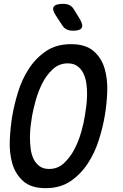

<svg xmlns="http://www.w3.org/2000/svg" viewBox="-20 -970 640 1000"><path d="M236 -90Q281 -90 313.5 -120.5Q346 -151 368 -193.5Q390 -236 403.5 -284Q417 -332 422 -367Q426 -389 429.5 -418Q433 -447 433.5 -477.5Q434 -508 429.5 -537.5Q425 -567 413.5 -589.5Q402 -612 382.5 -626Q363 -640 333 -640Q288 -640 255 -609.5Q222 -579 200.5 -536.5Q179 -494 166 -447Q153 -400 147 -366Q143 -343 139.5 -313.5Q136 -284 136 -253.5Q136 -223 140 -193.5Q144 -164 155.5 -141Q167 -118 186.5 -104Q206 -90 236 -90ZM218 10Q142 10 101 -26.5Q60 -63 44 -119Q28 -175 31 -241Q34 -307 44 -367Q54 -425 74 -490.5Q94 -556 130 -611.5Q166 -667 219.5 -703.5Q273 -740 350 -740Q426 -740 467.5 -704Q509 -668 525 -612.5Q541 -557 538.5 -492Q536 -427 526 -369Q516 -308 495 -241.5Q474 -175 437.5 -119Q401 -63 347.5 -26.5Q294 10 218 10ZM360 -810Q342 -810 328 -816.5Q314 -823 305 -837L269 -892Q250 -922 260.5 -936Q271 -950 308 -950Q329 -950 342.5 -943Q356 -936 365 -921L398 -867Q414 -838 405 -824Q396 -810 360 -810Z"/></svg>

Font: Maple Mono NL Medium
Style: Italic
Weight: 500
Italic angle: -10°
Monospace: yes
Designer: subframe7536
Version: Version 7.000